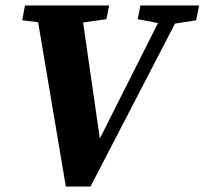

<svg xmlns="http://www.w3.org/2000/svg" viewBox="-20 -677 746 700"><path d="M482 -607 492 -657H706L695 -603L618 -591L310 3H220L119 -596L61 -603L71 -657H378L368 -607L283 -595L344 -172L556 -593Z"/></svg>

Font: Source Serif Pro
Style: Bold Italic
Weight: 700
Italic angle: -12°
Designer: Frank Grießhammer
Foundry: Adobe Systems Incorporated
Version: Version 3.001;hotconv 1.0.111;makeotfexe 2.5.65597